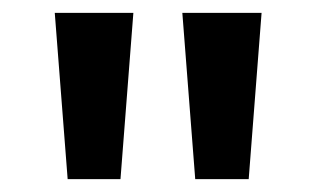

<svg xmlns="http://www.w3.org/2000/svg" viewBox="-20 -734 491 298"><path d="M187 -714 167 -456H85L65 -714ZM386 -714 366 -456H283L263 -714Z"/></svg>

Font: Noto Sans Nag Mundari SemiBold
Style: Regular
Weight: 600
Version: Version 1.000